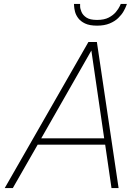

<svg xmlns="http://www.w3.org/2000/svg" viewBox="-20 -953 697 973"><path d="M45 0H4L428 -740H471L581 0H545L513 -220H171ZM443 -697 189 -252H508ZM472 -823Q434 -823 411 -834Q388 -845 376 -861.5Q364 -878 360 -894.5Q356 -911 355.5 -922Q355 -933 355 -933H386Q386 -933 386 -921Q386 -909 393 -892.5Q400 -876 418 -864Q436 -852 472 -852Q508 -852 531 -864Q554 -876 567.5 -892.5Q581 -909 586.5 -921Q592 -933 592 -933H623Q623 -933 619 -922Q615 -911 605.5 -894.5Q596 -878 579 -861.5Q562 -845 535.5 -834Q509 -823 472 -823Z"/></svg>

Font: Be Vietnam Pro Variable Thin
Style: Italic
Weight: 100
Italic angle: -12°
Designer: Lam Bao, Tony Le, Vietanh Nguyen
Foundry: Yellow Type Foundry
Version: Version 1.002